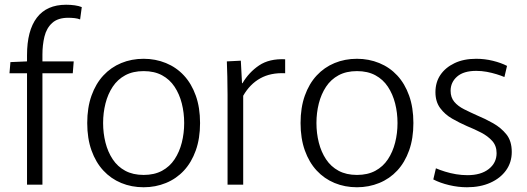

<svg xmlns="http://www.w3.org/2000/svg" viewBox="-20 -779 2223 810"><path d="M94 -470H20L24 -517L94 -520V-546Q94 -650 135.5 -704.5Q177 -759 259 -759Q278 -759 295.5 -756.5Q313 -754 325 -749L318 -697Q308 -701 295 -702.5Q282 -704 268 -704Q224 -704 200 -682Q176 -660 167.5 -624.5Q159 -589 159 -549V-520H291L287 -470H159V0H94Z M586 11Q535 11 491.5 -7Q448 -25 416 -59.5Q384 -94 366 -144.5Q348 -195 348 -260Q348 -325 366 -375.5Q384 -426 416 -460.5Q448 -495 491.5 -513Q535 -531 586 -531Q636 -531 680 -513Q724 -495 756 -460.5Q788 -426 806 -375.5Q824 -325 824 -260Q824 -195 806 -144.5Q788 -94 756 -59.5Q724 -25 680 -7Q636 11 586 11ZM586 -41Q631 -41 663.5 -58.5Q696 -76 716.5 -107Q737 -138 747 -177.5Q757 -217 757 -260Q757 -303 747 -342.5Q737 -382 716.5 -413Q696 -444 663.5 -461.5Q631 -479 586 -479Q541 -479 508.5 -461.5Q476 -444 455.5 -413Q435 -382 425 -342.5Q415 -303 415 -260Q415 -217 425 -177.5Q435 -138 455.5 -107Q476 -76 508.5 -58.5Q541 -41 586 -41Z M940 0V-379Q940 -423 939 -456Q938 -489 937 -520L996 -523L1001 -428H1003Q1030 -474 1073 -503Q1116 -532 1183 -529V-470Q1122 -473 1078 -448.5Q1034 -424 1006 -375V0Z M1486 11Q1435 11 1391.5 -7Q1348 -25 1316 -59.5Q1284 -94 1266 -144.5Q1248 -195 1248 -260Q1248 -325 1266 -375.5Q1284 -426 1316 -460.5Q1348 -495 1391.5 -513Q1435 -531 1486 -531Q1536 -531 1580 -513Q1624 -495 1656 -460.5Q1688 -426 1706 -375.5Q1724 -325 1724 -260Q1724 -195 1706 -144.5Q1688 -94 1656 -59.5Q1624 -25 1580 -7Q1536 11 1486 11ZM1486 -41Q1531 -41 1563.5 -58.5Q1596 -76 1616.5 -107Q1637 -138 1647 -177.5Q1657 -217 1657 -260Q1657 -303 1647 -342.5Q1637 -382 1616.5 -413Q1596 -444 1563.5 -461.5Q1531 -479 1486 -479Q1441 -479 1408.5 -461.5Q1376 -444 1355.5 -413Q1335 -382 1325 -342.5Q1315 -303 1315 -260Q1315 -217 1325 -177.5Q1335 -138 1355.5 -107Q1376 -76 1408.5 -58.5Q1441 -41 1486 -41Z M1950 11Q1913 11 1875 2Q1837 -7 1808 -22L1819 -69Q1835 -62 1857.5 -55Q1880 -48 1904 -44Q1928 -40 1952 -40Q2009 -40 2042 -66Q2075 -92 2075 -133Q2075 -164 2056.5 -184.5Q2038 -205 2010 -219.5Q1982 -234 1950 -247Q1918 -261 1887.5 -278.5Q1857 -296 1837 -323Q1817 -350 1817 -390Q1817 -432 1838 -463Q1859 -494 1897.5 -512.5Q1936 -531 1989 -531Q2025 -531 2059.5 -522.5Q2094 -514 2119 -501L2108 -454Q2094 -460 2074.5 -466Q2055 -472 2033.5 -476Q2012 -480 1989 -480Q1936 -480 1908.5 -456Q1881 -432 1881 -396Q1881 -368 1896.5 -349.5Q1912 -331 1938 -318Q1964 -305 1993 -292Q2027 -278 2060.5 -259Q2094 -240 2116.5 -212Q2139 -184 2139 -138Q2139 -94 2115 -60.5Q2091 -27 2048.5 -8Q2006 11 1950 11Z"/></svg>

Font: Murecho Thin Light
Style: Regular
Weight: 300
Version: Version 1.010